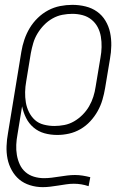

<svg xmlns="http://www.w3.org/2000/svg" viewBox="-20 -548 540 791"><path d="M156 223Q129 223 103.5 215Q78 207 59.5 191.5Q41 176 28.5 153.5Q16 131 11 106Q6 81 7 54Q8 27 13 0L68 -335Q72 -360 80.5 -385Q89 -410 102.5 -432.5Q116 -455 135.5 -474Q155 -493 178.5 -505.5Q202 -518 227.5 -523Q253 -528 278 -528Q306 -528 332.5 -521.5Q359 -515 380 -500Q401 -485 414.5 -462.5Q428 -440 433.5 -414Q439 -388 438.5 -360Q438 -332 433 -305L413 -185Q409 -161 402 -137Q395 -113 382.5 -90.5Q370 -68 352 -48.5Q334 -29 311.5 -16Q289 -3 264.5 2.5Q240 8 216 8Q188 8 163 1Q138 -6 118.5 -22.5Q99 -39 87.5 -62Q76 -85 71 -110L52 6Q48 27 47 48.5Q46 70 49.5 90.5Q53 111 61.5 129.5Q70 148 85 161Q100 174 120 180Q140 186 161 186Q177 186 193 184Q209 182 225 179.5Q241 177 257 175Q273 173 289 173Q305 173 320.5 175.5Q336 178 352 182L345 219Q330 214 315 211.5Q300 209 284 209Q268 209 252 211.5Q236 214 219.5 216.5Q203 219 187.5 221Q172 223 156 223ZM204 -29Q224 -29 245 -33Q266 -37 285 -48Q304 -59 320 -75Q336 -91 347 -110Q358 -129 364.5 -149.5Q371 -170 374 -191L394 -311Q398 -332 398.5 -354Q399 -376 395.5 -397Q392 -418 382.5 -436Q373 -454 357 -467Q341 -480 320.5 -485.5Q300 -491 278 -491Q258 -491 237 -487Q216 -483 196.5 -472Q177 -461 161.5 -445Q146 -429 134.5 -410Q123 -391 117 -370.5Q111 -350 107 -329L88 -213Q84 -191 83.5 -169Q83 -147 86.5 -126Q90 -105 99.5 -86Q109 -67 124 -53.5Q139 -40 160.5 -34.5Q182 -29 204 -29Z"/></svg>

Font: Iosevka Term Curly XLt Obl
Style: Regular
Weight: 200
Italic angle: -9°
Designer: Belleve Invis
Foundry: Belleve Invis
Version: Version 32.3.0